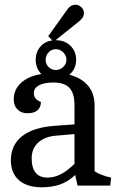

<svg xmlns="http://www.w3.org/2000/svg" viewBox="-20 -785 510 812"><path d="M450 -34 446 0H308L298 -45Q267 -16 233 -4.5Q199 7 156 7Q94 7 60 -23Q26 -53 26 -107Q26 -172 74 -209.5Q122 -247 213 -253L295 -259V-340Q295 -390 274 -413Q253 -436 206 -436Q166 -436 144.5 -424Q123 -412 123 -391Q123 -365 153 -354Q153 -331 138.5 -318.5Q124 -306 96 -306Q70 -306 54 -322Q38 -338 38 -364Q38 -406 69 -434.5Q100 -463 155 -472Q131 -496 131 -532Q131 -564 150 -587Q169 -610 201 -614L184 -632L267 -748Q280 -765 299 -765Q313 -765 324 -754.5Q335 -744 335 -730Q335 -719 329 -710Q323 -701 310 -691L215 -615H216Q254 -615 278 -591.5Q302 -568 302 -532Q302 -513 294.5 -496.5Q287 -480 273 -469Q324 -456 352 -423Q380 -390 380 -340V-61Q389 -54 409 -46Q429 -38 450 -34ZM173 -532Q173 -514 185.5 -501.5Q198 -489 216 -489Q234 -489 247.5 -502Q261 -515 261 -532Q261 -550 247.5 -563.5Q234 -577 216 -577Q198 -577 185.5 -563.5Q173 -550 173 -532ZM295 -218 215 -211Q168 -207 141 -181.5Q114 -156 114 -116Q114 -34 181 -34Q209 -34 236 -47.5Q263 -61 295 -92Z"/></svg>

Font: Caladea
Style: Regular
Weight: 400
Designer: Carolina Giovagnoli and Andres Torresi
Foundry: Carolina Giovagnoli & Andres Torresi
Version: Version 1.001